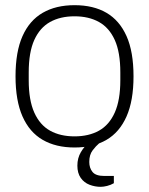

<svg xmlns="http://www.w3.org/2000/svg" viewBox="-20 -558 576 742"><path d="M268 12Q196 12 145 -17.5Q94 -47 67 -108Q40 -169 40 -263Q40 -358 67 -418.5Q94 -479 145 -508.5Q196 -538 268 -538Q341 -538 391.5 -508.5Q442 -479 469 -418.5Q496 -358 496 -263Q496 -169 469 -108Q442 -47 391.5 -17.5Q341 12 268 12ZM268 -31Q323 -31 362.5 -53Q402 -75 423.5 -123Q445 -171 445 -248V-278Q445 -356 423.5 -403.5Q402 -451 362.5 -473Q323 -495 268 -495Q213 -495 173.5 -473Q134 -451 112.5 -403.5Q91 -356 91 -278V-248Q91 -171 112.5 -123Q134 -75 173.5 -53Q213 -31 268 -31ZM369 164Q347 164 326 156Q305 148 292 129.5Q279 111 279 82Q279 53 292.5 30Q306 7 328 -12H363V-4Q351 6 338 23Q325 40 325 68Q325 91 337.5 106.5Q350 122 383 122H420V150Q408 157 394 160.5Q380 164 369 164Z"/></svg>

Font: Archivo SemiBold Thin
Style: Regular
Weight: 250
Version: Version 2.001